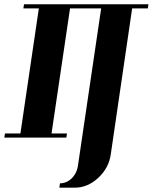

<svg xmlns="http://www.w3.org/2000/svg" viewBox="-20 -635 705 886"><path d="M253.9 231 256.8 210.9Q286.6 210.9 310.1 189Q332.5 167.5 338.9 134.8L446.8 -596.2H374L377 -615.2H665L662.1 -596.2H589.8L491.2 77.1Q482.4 140.1 433.1 186Q384.3 231 325.2 231ZM0 0 2.9 -19H74.2L159.2 -596.2H87.9L90.8 -615.2H377L374 -596.2H303.2L217.8 -19H289.1L286.1 0Z"/></svg>

Font: Hjet
Style: Italic
Weight: 400
Designer: T. Christopher White
Version: Version 1.2